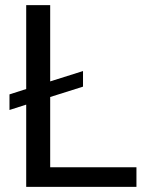

<svg xmlns="http://www.w3.org/2000/svg" viewBox="-20 -731 579 751"><path d="M176.3 -76.7V-351.6L304.7 -392.1V-453.1L176.3 -412.6V-710.9H82.5V-382.8L17.1 -361.8V-300.8L82.5 -321.8V0H513.7V-76.7Z"/></svg>

Font: Vazirmatn
Style: Regular
Weight: 400
Designer: Saber Rastikerdar
Foundry: Saber Rastikerdar
Version: Version 33.003